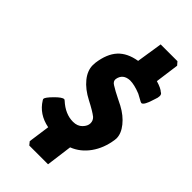

<svg xmlns="http://www.w3.org/2000/svg" viewBox="-239 -833 898 898"><g transform="rotate(45 210.5 -383.5)"><path d="M383 -510 377 -512 342 -531Q300 -548 271 -548Q226 -546 219 -505Q217 -489 233.5 -479Q250 -469 260 -463.5Q270 -458 290 -448L322 -432Q365 -409 391.5 -376Q418 -343 418 -311Q418 -306 417 -300Q408 -238 375.5 -192.5Q343 -147 294 -128L277 1H153L140 -15L155 -122Q83 -136 48 -193Q45 -198 45 -200Q45 -210 73.5 -239Q102 -268 115 -268Q118 -268 122 -264Q168 -222 219 -222Q248 -222 265 -239.5Q282 -257 282 -275Q282 -293 269 -305Q249 -321 200.5 -346Q152 -371 124.5 -405Q97 -439 97 -475Q97 -483 98 -492Q107 -558 139.5 -593.5Q172 -629 233 -639L253 -768H364L378 -752L362 -634Q399 -623 412 -610H413Q421 -605 421 -594Q421 -583 415 -568Q398 -510 383 -510Z"/></g></svg>

Font: Chau Philomene One
Style: Italic
Weight: 400
Designer: Vicente Lamonaca
Foundry: TipoType
Version: Version 1.002